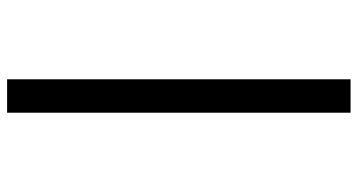

<svg xmlns="http://www.w3.org/2000/svg" viewBox="-253 -610 1006 540"><g transform="rotate(-90 250.0 -340.0)"><path d="M203 143H297V-823H203Z"/></g></svg>

Font: Iosevka SS08 Medium
Style: Regular
Weight: 500
Monospace: yes
Designer: Belleve Invis
Foundry: Belleve Invis
Version: Version 3.4.3; ttfautohint (v1.8.3)